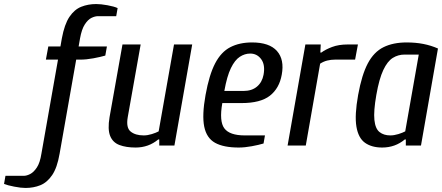

<svg xmlns="http://www.w3.org/2000/svg" viewBox="-133 -720 2187 950"><path d="M-7 210Q-29 210 -62.5 203.5Q-96 197 -113 190L-106 150H-16Q-1 150 16.5 141Q34 132 49.5 108.5Q65 85 72 40L154 -425H94L106 -490H166L173 -530Q186 -600 210.5 -636.5Q235 -673 269 -686.5Q303 -700 343 -700Q366 -700 399 -694Q432 -688 449 -680L442 -640H352Q337 -640 319.5 -631.5Q302 -623 286.5 -599Q271 -575 263 -530L256 -490H396L388 -445Q364 -438 329 -431.5Q294 -425 264 -425H244L162 40Q150 110 125 146.5Q100 183 66.5 196.5Q33 210 -7 210Z M538 10Q491 10 458 -2.5Q425 -15 412 -47.5Q399 -80 409 -140L473 -500H563L499 -140Q490 -88 513.5 -69Q537 -50 578 -50Q597 -50 618 -56.5Q639 -63 652 -70L728 -500H818L730 0H655V-30H650Q602 10 538 10Z M1048 10Q973 10 931 -13.5Q889 -37 877.5 -93.5Q866 -150 884 -250Q902 -350 931.5 -406.5Q961 -463 1006.5 -486.5Q1052 -510 1114 -510Q1200 -510 1237.5 -467.5Q1275 -425 1261 -350Q1249 -283 1202.5 -246.5Q1156 -210 1062 -210H967Q951 -120 977 -85Q1003 -50 1078 -50H1178L1171 -10Q1148 -3 1113 3.5Q1078 10 1048 10ZM977 -270H1072Q1113 -270 1138.5 -291.5Q1164 -313 1171 -350Q1180 -399 1159.5 -427Q1139 -455 1105 -455Q1078 -455 1053.5 -439Q1029 -423 1009.5 -383Q990 -343 977 -270Z M1290 0 1378 -500H1454L1452 -460H1457Q1477 -475 1510 -487.5Q1543 -500 1588 -500H1638L1624 -425H1524Q1505 -425 1486.5 -420.5Q1468 -416 1451 -405L1380 0Z M1758 10Q1706 10 1673 -13.5Q1640 -37 1630.5 -93.5Q1621 -150 1639 -250Q1657 -350 1687 -406.5Q1717 -463 1764.5 -486.5Q1812 -510 1879 -510Q1924 -510 1962 -502.5Q2000 -495 2034 -480L1950 0H1875V-30H1870Q1822 10 1758 10ZM1798 -50Q1817 -50 1838 -56.5Q1859 -63 1872 -70L1939 -450H1869Q1837 -450 1810.5 -433.5Q1784 -417 1763.5 -373.5Q1743 -330 1729 -250Q1715 -170 1719.5 -126.5Q1724 -83 1745 -66.5Q1766 -50 1798 -50Z"/></svg>

Font: Cuprum
Style: Italic
Weight: 400
Italic angle: -10°
Designer: Jovanny Lemonad
Foundry: Jovanny Lemonad
Version: Version 3.000